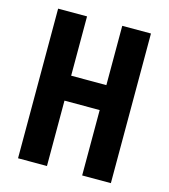

<svg xmlns="http://www.w3.org/2000/svg" viewBox="-107 -799 780 885"><g transform="rotate(15 282.5 -357.0)"><path d="M504 0H367V-312H199V0H61V-714H199V-431H367V-714H504Z"/></g></svg>

Font: Noto Sans Display ExtraCondensed
Style: Bold
Weight: 700
Width: 2
Designer: Monotype Design Team
Foundry: Monotype Imaging Inc.
Version: Version 2.003